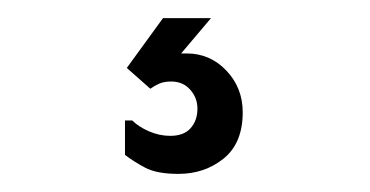

<svg xmlns="http://www.w3.org/2000/svg" viewBox="-20 -20 408 212"><path d="M186 39Q212 39 230 58Q248 77 248 104Q248 138 227 155Q206 172 177 172Q153 172 140 165Q127 158 118 151V113H126Q133 120 144.5 125Q156 130 168 130Q183 130 190.5 121.5Q198 113 198 100Q198 88 190 79Q182 70 169 70Q161 70 155.5 72.5Q150 75 146 78L120 55L160 0H213L180 39Z"/></svg>

Font: Phudu Light SemiBold
Style: Regular
Weight: 600
Version: Version 1.005;gftools[0.9.23]